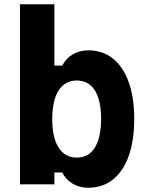

<svg xmlns="http://www.w3.org/2000/svg" viewBox="-20 -868 690 904"><path d="M395 16Q355 16 322.5 -3Q290 -22 273 -56H236V0H74V-848H236V-559H273Q290 -593 322.5 -612Q355 -631 395 -631Q463 -631 511.5 -592.5Q560 -554 586 -481.5Q612 -409 612 -308Q612 -206 586 -133.5Q560 -61 511.5 -22.5Q463 16 395 16ZM341 -126Q397 -126 426.5 -173Q456 -220 456 -308Q456 -396 426.5 -442.5Q397 -489 341 -489Q286 -489 256 -442Q226 -395 226 -307Q226 -220 256 -173Q286 -126 341 -126Z"/></svg>

Font: Martian Mono SemiCondensed
Style: Bold
Weight: 700
Width: 4
Designer: Roman Shamin
Foundry: Evil Martians
Version: Version 1.000